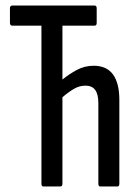

<svg xmlns="http://www.w3.org/2000/svg" viewBox="-20 -675 496 695"><path d="M137 0Q130 0 130 -10V-582H25Q16 -582 16 -592V-645Q16 -655 25 -655H322Q330 -655 330 -645V-592Q330 -582 322 -582H206V-387Q229 -406 257.5 -421.5Q286 -437 319 -437Q366 -437 389 -405.5Q412 -374 412 -313V-10Q412 0 405 0H343Q336 0 336 -10V-302Q336 -334 324.5 -349.5Q313 -365 289 -365Q268 -365 248 -353.5Q228 -342 206 -323V-10Q206 0 198 0Z"/></svg>

Font: Sofia Sans Extra Condensed Medium
Style: Regular
Weight: 500
Version: Version 4.100